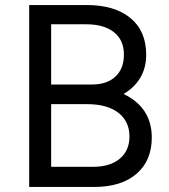

<svg xmlns="http://www.w3.org/2000/svg" viewBox="-20 -742 669 762"><path d="M95.8 -722H324.2Q435 -722 497.6 -670.4Q560.2 -618.8 560.2 -524.8Q560.2 -473.2 537 -433.8Q513.8 -394.4 470.2 -369Q525.2 -343.2 553.8 -299.7Q582.4 -256.2 582.4 -196.6Q582.4 -104.2 521.7 -52.1Q461 0 353.6 0H95.8ZM493.8 -200.2Q493.8 -260.6 449.5 -294.6Q405.2 -328.6 326.6 -328.6H183V-80H349.4Q417.4 -80 455.6 -112.3Q493.8 -144.6 493.8 -200.2ZM471.8 -525.2Q471.8 -582.8 432.3 -614.2Q392.8 -645.6 321.8 -645.6H183V-406.6H344.6Q404.4 -406.6 438.1 -438Q471.8 -469.4 471.8 -525.2Z"/></svg>

Font: 寒蝉端黑体 Light
Style: Regular
Weight: 300
Designer: ChillDuanSans {Warren2060}; 
Source Han Sans {Ryoko NISHIZUKA 西塚涼子 (kana, bopomofo & ideographs); Paul D. Hunt (Latin, G
Foundry: ChillType&Adobe
Version: Version 1.300;Glyphs 3.3 (3306)